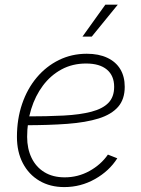

<svg xmlns="http://www.w3.org/2000/svg" viewBox="-20 -778 593 808"><path d="M250.5 9.3Q190.9 9.3 146 -17.1Q101.1 -43.5 76.2 -91.1Q51.3 -138.7 51.3 -202.1Q51.3 -276.9 73 -340.6Q94.7 -404.3 134.5 -451.7Q174.3 -499 228 -525.4Q281.7 -551.8 345.2 -551.8Q395.5 -551.8 431.4 -534.9Q467.3 -518.1 486.1 -487.1Q504.9 -456.1 504.9 -412.6Q504.9 -360.4 477.1 -328.4Q449.2 -296.4 395.5 -279.5Q341.8 -262.7 263.4 -256.8Q185.1 -251 84.5 -251L88.4 -288.1Q178.7 -288.1 248 -291.7Q317.4 -295.4 364.7 -307.9Q412.1 -320.3 436.3 -345.2Q460.4 -370.1 460.4 -412.6Q460.4 -459.5 429.9 -485.1Q399.4 -510.7 342.3 -510.7Q284.7 -510.7 238.8 -485.8Q192.9 -460.9 160.6 -417.7Q128.4 -374.5 111.3 -319.1Q94.2 -263.7 94.2 -202.1Q94.2 -152.3 112.8 -113.8Q131.3 -75.2 166.7 -53.5Q202.1 -31.7 252.4 -31.7Q308.1 -31.7 356.4 -58.3Q404.8 -85 434.1 -127.4L473.6 -111.8Q439.5 -58.1 379.6 -24.4Q319.8 9.3 250.5 9.3ZM327.1 -624 423.3 -758.3H475.6L366.2 -624Z"/></svg>

Font: Inter 16pt ExtraLight
Style: Italic
Weight: 250
Italic angle: -9.3988°
Version: Version 4.001;git-66647c0bb